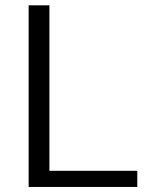

<svg xmlns="http://www.w3.org/2000/svg" viewBox="-20 -724 578 736"><path d="M169.4 -69.3V-703.6H89.8V-7.3H506.3V-69.3Z"/></svg>

Font: Shabnam Light
Style: Regular
Weight: 300
Foundry: DejaVu fonts team - Redesigned by Saber Rastikerdar - Based on Vazir font
Version: Version 5.0.1